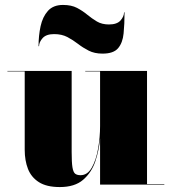

<svg xmlns="http://www.w3.org/2000/svg" viewBox="-20 -747 694 777"><path d="M199 -609Q167 -609 152.5 -592.8Q138 -576.5 138 -560H136Q136 -602.5 144.2 -640.8Q152.5 -679 174 -703Q195.5 -727 235 -727Q269 -727 291.8 -715Q314.5 -703 333.2 -687.5Q352 -672 372.2 -660Q392.5 -648 421 -648Q453.5 -648 467.8 -664.2Q482 -680.5 482 -697H484Q484 -649.5 480.2 -611.8Q476.5 -574 458 -552Q439.5 -530 395 -530Q362.5 -530 339 -542Q315.5 -554 295.5 -569.5Q275.5 -585 252.8 -597Q230 -609 199 -609ZM270 -460V-132Q270 -90 273.2 -70Q276.5 -50 284.2 -44Q292 -38 306 -38Q334 -38 351.5 -68.8Q369 -99.5 377 -145.5Q385 -191.5 385 -237V-458H325V-460H575V-2H645V0H385V-186.5Q381 -139.5 365.8 -94.2Q350.5 -49 316.5 -19.5Q282.5 10 222 10Q168.5 10 137.5 -9.8Q106.5 -29.5 93.2 -63.5Q80 -97.5 80 -141V-458H10V-460Z"/></svg>

Font: Bodoni* 96pt Fatface
Style: Regular
Weight: 900
Version: Version 2.3